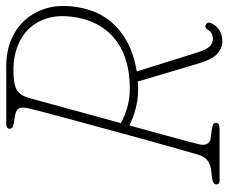

<svg xmlns="http://www.w3.org/2000/svg" viewBox="-80 -660 749 630"><g transform="rotate(-90 295.0 -345.5)"><path d="M532 -24.5Q524 -9 509.5 0Q495 9 473 9Q451 9 432.5 -8Q414 -25 400.5 -71.5L342 -268.5Q333 -267.5 324 -267.5Q287.5 -266.5 255.2 -274.8Q223 -283 198 -296Q183 -243 170.2 -195.5Q157.5 -148 148.2 -114Q139 -80 136 -67Q132 -50 137.5 -40.8Q143 -31.5 154 -29.5L187.5 -25Q206.5 -22 206.5 -12Q206.5 0 187 0H17Q4 0 4.5 -11Q4.5 -22 27.5 -25L50.5 -27.5Q69.5 -30 82.2 -39.2Q95 -48.5 101.5 -68.5Q106 -84 118.2 -126.8Q130.5 -169.5 146.8 -228.5Q163 -287.5 180.5 -351.5Q198 -415.5 213.8 -474Q229.5 -532.5 240.8 -575Q252 -617.5 255 -632.5Q258.5 -649.5 253.5 -658.8Q248.5 -668 231 -671L203.5 -675.5Q193 -677.5 190 -681Q187 -684.5 187 -689.5Q187.5 -700 205 -700H392Q458 -700 506.8 -669.5Q555.5 -639 577.2 -583.2Q599 -527.5 583.5 -453Q568 -377.5 512.8 -331Q457.5 -284.5 375 -272L436.5 -75.5Q447 -42 457.8 -32Q468.5 -22 481.5 -22Q502 -22 512 -38.5Q519 -50.5 529 -45Q540 -38.5 532 -24.5ZM288 -625.5Q283.5 -609 270.8 -562.5Q258 -516 240.8 -452.8Q223.5 -389.5 205.5 -324Q224.5 -313 254 -303.8Q283.5 -294.5 319 -294.5Q413 -294.5 472.2 -336.5Q531.5 -378.5 549.5 -456Q565 -525.5 546.5 -574.8Q528 -624 483.8 -650.2Q439.5 -676.5 379 -676.5Q331 -676.5 313.2 -664.5Q295.5 -652.5 288 -625.5Z"/></g></svg>

Font: Fraunces 72pt S100 Thin
Style: Italic
Weight: 100
Italic angle: -16°
Version: Version 1.000; ttfautohint (v1.8.3)